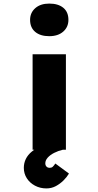

<svg xmlns="http://www.w3.org/2000/svg" viewBox="-20 -836 548 1072"><path d="M162 0V-533H348V0ZM255 -634Q205 -634 176.5 -658Q148 -682 148 -725Q148 -765 177 -790.5Q206 -816 255 -816Q305 -816 333.5 -792.5Q362 -769 362 -725Q362 -685 333 -659.5Q304 -634 255 -634ZM239 216Q204 216 175 200.5Q146 185 129.5 159Q113 133 113 101Q113 75 124 52Q135 29 157.5 10.5Q180 -8 212.5 -23Q245 -38 288 -50L331 0Q305 6 282.5 17.5Q260 29 246.5 44Q233 59 233 76Q233 87 239.5 94Q246 101 258 101Q268 101 274.5 95Q281 89 289 77L365 133Q354 152 335 171Q316 190 292 203Q268 216 239 216Z"/></svg>

Font: Lexend Peta ExtraBold
Style: Regular
Weight: 800
Version: Version 1.007